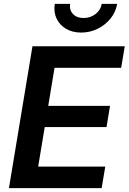

<svg xmlns="http://www.w3.org/2000/svg" viewBox="-20 -965 660 985"><path d="M25.9 0 146.5 -727.5H620.1L601.6 -617.2H259.8L227.5 -421.9H544.4L526.4 -313H209.5L175.8 -110.4H520L501.5 0ZM396.5 -797.9Q351.1 -797.9 318.1 -817.6Q285.2 -837.4 269.8 -870.6Q254.4 -903.8 261.2 -945.3H339.8Q335 -913.6 354.5 -893.1Q374 -872.6 409.2 -872.6Q443.8 -872.6 470.2 -893.1Q496.6 -913.6 502 -945.3H581.1Q574.2 -903.8 547.6 -870.6Q521 -837.4 481.4 -817.6Q441.9 -797.9 396.5 -797.9Z"/></svg>

Font: Inter Semi Bold
Style: Italic
Weight: 600
Italic angle: -9.39999°
Designer: Rasmus Andersson
Foundry: rsms
Version: Version 4.000;git-3c8e0fc